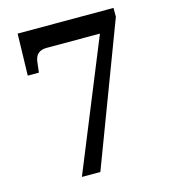

<svg xmlns="http://www.w3.org/2000/svg" viewBox="-107 -799 778 884"><g transform="rotate(-15 281.5 -357.0)"><path d="M174 0H262L516 -672V-714H59L54 -515H107L113 -565C117 -598 135 -616 171 -616H425Z"/></g></svg>

Font: Noto Serif Devanagari SemiBold
Style: Regular
Weight: 600
Designer: Universal Thirst, Indian Type Foundry and the Monotype Design Team
Foundry: Monotype Imaging Inc.
Version: Version 2.004